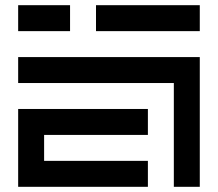

<svg xmlns="http://www.w3.org/2000/svg" viewBox="-20 -720 840 740"><path d="M50 -700V-600H250V-700ZM350 -600H750V-700H350ZM50 -400H650V0H750V-500H50ZM50 -300V0H550V-100H150V-200H550V-300Z"/></svg>

Font: Mourier
Style: Regular
Weight: 400
Designer: Eric Mourier
Foundry: Velvetyne Type Foundry
Version: Version 2.000;hotconv 1.0.109;makeotfexe 2.5.65596